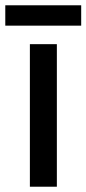

<svg xmlns="http://www.w3.org/2000/svg" viewBox="-38 -706 327 726"><path d="M269 -686H-18V-609H269ZM177 0V-539H75V0Z"/></svg>

Font: Noto Sans Myanmar UI SemiCondensed Medium
Style: Regular
Weight: 500
Width: 4
Designer: Monotype Design Team
Foundry: Monotype Imaging Inc.
Version: Version 2.103